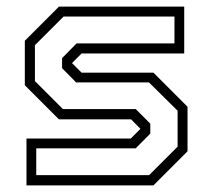

<svg xmlns="http://www.w3.org/2000/svg" viewBox="-20 -560 642 580"><path d="M60 0V-141.5H375L405.5 -172V-169.5L376 -199.5H158L55 -302.5V-437L158 -540H536.5V-398.5H226.5L196 -368V-371L226.5 -340.5H443.5L546.5 -237.5V-103L443.5 0ZM89.5 -31H430.5L516.5 -117V-225.5L430 -311H210L167.5 -354V-384.5L211.5 -429H507V-510H172L85.5 -423.5V-315L170 -230.5H390L434 -186.5V-156.5L390 -112H89.5Z"/></svg>

Font: Tourney Thin Light
Style: Regular
Weight: 300
Version: Version 1.015